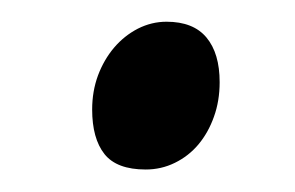

<svg xmlns="http://www.w3.org/2000/svg" viewBox="-20 -135 269 175"><path d="M180.2 -60.1Q180.2 -43 175 -28.6Q169.9 -14.2 160.9 -3.4Q151.9 7.3 139.4 13.4Q127 19.5 112.8 19.5Q86.4 19.5 75.2 5.4Q64 -8.8 64 -35.2Q64 -51.8 69.3 -66.2Q74.7 -80.6 84 -91.6Q93.3 -102.5 105.7 -108.9Q118.2 -115.2 131.8 -115.2Q156.2 -115.2 168.2 -100.8Q180.2 -86.4 180.2 -60.1Z"/></svg>

Font: Gentium Plus Afr
Style: Regular
Weight: 400
Designer: J. Victor Gaultney, Annie Olsen, Iska Routamaa, Becca Hirsbrunner
Foundry: SIL International
Version: Version 5.000